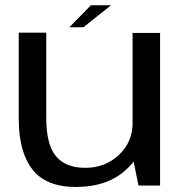

<svg xmlns="http://www.w3.org/2000/svg" viewBox="-20 -718 716 743"><path d="M516 0H599.5V-590.5H493V-112ZM159 -591.5H52.5V-258Q52.5 -130.5 105.2 -62.5Q158 5.5 273.5 5.5Q399 5.5 472.5 -65.5Q546 -136.5 546 -212L493.5 -246.5Q493.5 -168 440 -118.2Q386.5 -68.5 310 -68.5Q234.5 -68.5 196.8 -113.2Q159 -158 159 -263ZM248.5 -612.5H303L409.5 -697.5H331.5Z"/></svg>

Font: Anybody SemiExpanded
Style: Regular
Weight: 400
Width: 6
Designer: Tyler Finck
Foundry: Etcetera Type Company
Version: Version 1.113;gftools[0.9.25]